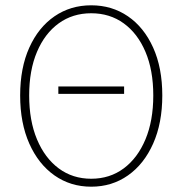

<svg xmlns="http://www.w3.org/2000/svg" viewBox="-20 -692 688 724"><path d="M200 -338V-366H448V-338ZM324 12Q246 12 185.5 -30.5Q125 -73 90.5 -150.5Q56 -228 56 -332Q56 -436 90.5 -512.5Q125 -589 185.5 -630.5Q246 -672 324 -672Q402 -672 462.5 -630.5Q523 -589 557.5 -512.5Q592 -436 592 -332Q592 -228 557.5 -150.5Q523 -73 462.5 -30.5Q402 12 324 12ZM324 -18Q394 -18 446.5 -57Q499 -96 528.5 -166.5Q558 -237 558 -332Q558 -427 528.5 -496.5Q499 -566 446.5 -604Q394 -642 324 -642Q254 -642 201.5 -604Q149 -566 119.5 -496.5Q90 -427 90 -332Q90 -237 119.5 -166.5Q149 -96 201.5 -57Q254 -18 324 -18Z"/></svg>

Font: Source Sans Variable
Style: Regular
Weight: 200
Designer: Paul D. Hunt
Foundry: Adobe Systems Incorporated
Version: Version 3.006;hotconv 1.0.111;makeotfexe 2.5.65597